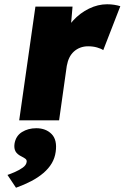

<svg xmlns="http://www.w3.org/2000/svg" viewBox="-20 -564 584 900"><path d="M70 0 146 -533H320L305 -358L270 -388Q290 -432 322.5 -467.5Q355 -503 397 -523.5Q439 -544 482 -544Q500 -544 515.5 -541.5Q531 -539 544 -535L464 -329Q454 -336 435 -341.5Q416 -347 393 -347Q373 -347 356 -340.5Q339 -334 326 -322Q313 -310 305 -293.5Q297 -277 293 -255L257 0ZM55 316 15 256Q30 251 50.5 242Q71 233 87 221.5Q103 210 105 195Q106 186 100 181Q94 176 82 170Q61 160 53 146Q45 132 48 110Q54 73 83 55Q112 37 150 37Q195 37 222 64.5Q249 92 241 148Q237 177 222.5 201.5Q208 226 183.5 247Q159 268 126.5 285Q94 302 55 316Z"/></svg>

Font: Lexend ExtBd
Style: Italic
Weight: 800
Italic angle: -8.13011°
Designer: Bonnie Shaver-Troup, Thomas Jockin
Foundry: Lexend
Version: Version 1.007